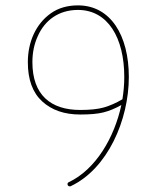

<svg xmlns="http://www.w3.org/2000/svg" viewBox="-20 -669 571 700"><path d="M264.2 -649.4C225.6 -649.4 192.4 -639.6 165.5 -620.6C110.8 -582 81.5 -516.1 81.5 -442.4C81.5 -378.4 99.1 -331.1 133.8 -299.3C168.5 -267.6 214.4 -251.5 272.5 -251.5C308.1 -251.5 336.4 -253.9 357.4 -259.3C378.4 -264.6 399.9 -273.4 422.4 -286.1C397 -167.5 329.1 -51.3 231 -4.9C227.5 -3.4 226.1 -1 226.1 2.4C226.1 8.3 231.9 12.2 237.8 9.8C372.6 -53.7 449.7 -231.9 449.7 -388.2C449.7 -540 383.3 -649.4 264.2 -649.4ZM98.1 -442.4C98.1 -476.6 104.5 -508.3 117.7 -537.1C143.1 -594.7 193.4 -632.8 264.2 -632.8C373 -632.8 433.1 -531.7 433.1 -388.2C433.1 -361.3 430.7 -334.5 426.3 -307.1C403.3 -293.5 380.9 -283.7 358.9 -277.3C336.9 -271 308.1 -268.1 272.5 -268.1C164.6 -268.1 98.1 -323.2 98.1 -442.4Z"/></svg>

Font: Mikhak Thin
Style: Regular
Weight: 100
Designer: Amin Abedi
Version: Version 3.2